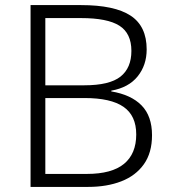

<svg xmlns="http://www.w3.org/2000/svg" viewBox="-20 -734 672 754"><path d="M298 -714Q430 -714 493 -672.5Q556 -631 556 -540Q556 -478 520.5 -434Q485 -390 417 -378V-375Q495 -362 536 -320Q577 -278 577 -203Q577 -134 545 -89Q513 -44 456.5 -22Q400 0 326 0H100V-714ZM311 -399Q410 -399 453 -433Q496 -467 496 -534Q496 -603 449 -633Q402 -663 298 -663H158V-399ZM158 -349V-51H321Q419 -51 467 -90.5Q515 -130 515 -206Q515 -280 465 -314.5Q415 -349 312 -349Z"/></svg>

Font: Noto Sans Canadian Aboriginal Light
Style: Regular
Weight: 300
Designer: Monotype Design Team, Typotheque's Kevin King
Foundry: Monotype Imaging Inc.
Version: Version 2.004; ttfautohint (v1.8.4.7-5d5b)